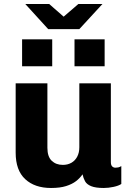

<svg xmlns="http://www.w3.org/2000/svg" viewBox="-20 -926 640 956"><path d="M234 10Q153 10 105.5 -34Q58 -78 58 -166V-511H216V-190Q216 -146 237.5 -125.5Q259 -105 293 -105Q317 -105 335.5 -115.5Q354 -126 364.5 -146Q375 -166 375 -193V-511H532V-119Q532 -104 538.5 -97.5Q545 -91 555 -91Q562 -91 569 -92.5Q576 -94 584 -99V-10Q571 -1 545.5 4.5Q520 10 497 10Q456 10 434 1Q412 -8 403.5 -23.5Q395 -39 391 -58Q378 -39 358.5 -24Q339 -9 309 0.5Q279 10 234 10ZM220 -781 106 -906H225L297 -843L370 -906H490L375 -781ZM90 -596V-730H240V-596ZM351 -596V-730H501V-596Z"/></svg>

Font: Chivo Mono Medium
Style: Bold
Weight: 700
Monospace: yes
Version: Version 1.008